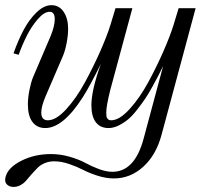

<svg xmlns="http://www.w3.org/2000/svg" viewBox="-22 -488 804 750"><path d="M742.2 -456.1 608.9 39.1Q587.9 117.7 537.6 163.3Q487.3 209 422.9 209Q392.1 209 359.4 198.5Q326.7 188 302.7 175.5Q278.8 163.1 248 152.6Q217.3 142.1 189.9 142.1Q169.4 142.1 152.3 149.4Q135.3 156.7 124.3 168Q113.3 179.2 101.8 192.1Q90.3 205.1 81.1 216.3Q71.8 227.5 58.6 234.9Q45.4 242.2 30.8 242.2Q14.2 242.2 4.4 231.9Q-5.4 221.7 0 202.1Q9.8 166 61.5 139.9Q113.3 113.8 176.8 113.8Q214.4 113.8 251 124.5Q287.6 135.3 311.5 148.4Q335.4 161.6 364.3 172.4Q393.1 183.1 417 183.1Q504.4 183.1 539.1 53.2L615.2 -230Q603 -205.6 596.7 -192.9Q590.3 -180.2 574 -150.6Q557.6 -121.1 545.7 -103.3Q533.7 -85.4 514.6 -60.8Q495.6 -36.1 479 -22.2Q462.4 -8.3 441.9 2Q421.4 12.2 401.9 12.2Q369.6 12.2 352.3 -10.5Q335 -33.2 335 -77.1Q335 -135.3 372.1 -238.8Q327.6 -148.9 301.8 -108.9Q224.6 12.2 154.8 12.2Q122.6 12.2 104.7 -11.7Q86.9 -35.6 86.9 -80.1Q86.9 -106 93 -136.5Q99.1 -167 106.9 -186L175.8 -347.2Q191.9 -386.7 191.9 -413.1Q191.9 -441.9 171.9 -441.9Q150.4 -441.9 125.7 -413.3Q101.1 -384.8 83 -348.9Q64.9 -313 50.8 -273.9L30.8 -279.8Q49.3 -331.5 70.6 -371.6Q91.8 -411.6 120.8 -439.7Q149.9 -467.8 179.2 -467.8Q209 -467.8 226.6 -441.9Q244.1 -416 244.1 -375Q244.1 -350.6 238.3 -320.1Q232.4 -289.6 224.1 -270L154.8 -108.9Q139.2 -70.8 139.2 -48.8Q139.2 -18.1 165 -18.1Q197.3 -18.1 237.1 -61.8Q276.9 -105.5 310.8 -168.2Q344.7 -231 370.6 -290Q396.5 -349.1 409.2 -390.1L429.2 -456.1H495.1L409.2 -138.2Q393.1 -74.7 393.1 -48.8Q393.1 -39.1 393.8 -33.7Q394.5 -28.3 399.2 -23.2Q403.8 -18.1 412.1 -18.1Q444.3 -18.1 484.1 -61.8Q523.9 -105.5 557.9 -168.2Q591.8 -231 617.4 -290Q643.1 -349.1 655.8 -390.1L675.8 -456.1Z"/></svg>

Font: Flanker Steampunk
Style: Italic
Weight: 400
Italic angle: -12°
Designer: Alexey Kryukov, Leonardo Di Lena
Foundry: Alexey Kryukov, Leonardo Di Lena
Version: 1.210